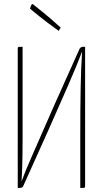

<svg xmlns="http://www.w3.org/2000/svg" viewBox="-20 -932 510 952"><path d="M68 0V-690Q68 -695 69 -697Q70 -699 75 -699.5Q80 -700 92 -700V-245Q92 -201 91.5 -166.5Q91 -132 90 -100Q89 -68 87 -32Q106 -86 147.5 -179Q189 -272 252 -417L375 -691Q379 -697 384 -698.5Q389 -700 394 -700Q399 -700 402 -700V-10Q402 -5 401 -3Q400 -1 395 -0.5Q390 0 378 0V-257Q378 -334 378.5 -392.5Q379 -451 380 -498.5Q381 -546 382.5 -588.5Q384 -631 387 -676Q361 -608 319 -511.5Q277 -415 221 -289L95 -9Q92 -3 86.5 -1.5Q81 0 76 0Q71 0 68 0ZM271 -779Q243 -799 217 -818.5Q191 -838 171.5 -854Q152 -870 140.5 -879.5Q129 -889 129 -889Q129 -889 132.5 -900.5Q136 -912 142 -912Q142 -912 154 -902.5Q166 -893 186.5 -876.5Q207 -860 231.5 -839Q256 -818 281 -795Q281 -795 278.5 -791Q276 -787 273.5 -783Q271 -779 271 -779Z"/></svg>

Font: Yanone Kaffeesatz ExtraLight
Style: Regular
Weight: 200
Designer: Yanone (Cyrillic: Daniel Pouzeot, Huerta Tipografica, and Cyreal)
Foundry: Yanone
Version: Version 2.003